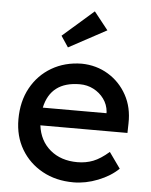

<svg xmlns="http://www.w3.org/2000/svg" viewBox="-55 -828 696 883"><g transform="rotate(5 293.0 -386.0)"><path d="M317 10Q236 10 173.5 -24.5Q111 -59 75.5 -119Q40 -179 40 -257Q40 -340 74.5 -402.5Q109 -465 169.5 -500.5Q230 -536 308 -537Q376 -536 430.5 -503Q485 -470 516.5 -413Q548 -356 546 -282L545 -238H143Q152 -167 201.5 -125.5Q251 -84 327 -84Q366 -84 399.5 -97Q433 -110 472 -144L524 -71Q487 -35 430 -12.5Q373 10 317 10ZM308 -442Q173 -442 147 -320H441V-327Q438 -360 419 -386Q400 -412 371 -427Q342 -442 308 -442ZM238 -606 204 -657 347 -782 412 -700Z"/></g></svg>

Font: Lexend
Style: Regular
Weight: 400
Designer: Bonnie Shaver-Troup, Thomas Jockin
Foundry: Lexend
Version: Version 1.007; ttfautohint (v1.8.3)